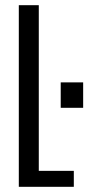

<svg xmlns="http://www.w3.org/2000/svg" viewBox="-20 -720 372 740"><path d="M52.5 0V-700H129.5V-61.5H264.5V0ZM214 -402.5H300.5V-304.5H214Z"/></svg>

Font: Trispace Condensed Light
Style: Regular
Weight: 300
Width: 3
Designer: Tyler Finck
Foundry: Etcetera Type Company
Version: Version 1.210; ttfautohint (v1.8.3)